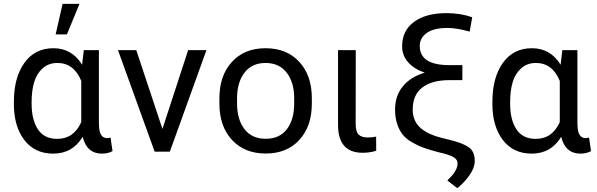

<svg xmlns="http://www.w3.org/2000/svg" viewBox="-20 -789 3104 999"><path d="M52.2 -248.5V-258.8Q52.2 -385.3 106.7 -461.7Q161.1 -538.1 257.8 -538.1Q354.5 -538.1 407.2 -452.1L416 -528.3H494.6V-148.9Q494.6 -105.5 505.6 -87.9Q516.6 -70.3 537.1 -70.3Q544.4 -70.3 555.2 -73.2L565.4 -2.9Q543 10.3 510.3 10.3Q431.6 10.3 410.2 -77.1Q357.4 10.3 256.8 10.3Q160.6 10.3 106.4 -60.8Q52.2 -131.8 52.2 -248.5ZM144.5 -258.8V-248.5Q144.5 -166 177.2 -116.2Q210 -66.4 277.8 -66.4Q363.8 -66.4 402.8 -153.8V-368.2Q364.3 -461.4 278.8 -461.4Q232.9 -461.4 201.9 -433.6Q170.9 -405.8 157.7 -361.3Q144.5 -316.9 144.5 -258.8ZM269.5 -609.9 305.7 -769H393.6L328.1 -609.9Z M784.7 0 593.8 -528.3H689L825.2 -118.2L959 -528.3H1054.2L863.8 0Z M1121.6 -250V-278.3Q1121.6 -396 1186.8 -467Q1252 -538.1 1361.3 -538.1Q1472.2 -538.1 1537.4 -467Q1602.5 -396 1602.5 -278.3V-250Q1602.5 -131.8 1537.6 -61Q1472.7 9.8 1362.8 9.8Q1252.4 9.8 1187 -61Q1121.6 -131.8 1121.6 -250ZM1213.4 -278.3V-250Q1213.4 -167.5 1252 -117.2Q1290.5 -66.9 1362.8 -66.9Q1434.6 -66.9 1472.7 -116.9Q1510.7 -167 1510.7 -250V-278.3Q1510.7 -359.9 1471.9 -410.6Q1433.1 -461.4 1361.3 -461.4Q1290.5 -461.4 1252 -410.6Q1213.4 -359.9 1213.4 -278.3Z M1738.8 -528.3H1831.1L1830.6 -144.5Q1830.6 -103 1846.4 -88.4Q1862.3 -73.7 1892.6 -73.7Q1917 -73.7 1937 -78.1L1937.5 -4.9Q1906.2 5.9 1866.7 5.9Q1738.8 5.9 1738.8 -139.6Z M2035.6 -218.8Q2035.6 -291 2076.2 -340.1Q2116.7 -389.2 2189.9 -411.1Q2133.8 -430.2 2103 -465.6Q2072.3 -501 2072.3 -547.9Q2072.3 -629.9 2134.3 -675.3Q2196.3 -720.7 2303.2 -720.7Q2376.5 -720.7 2437 -699.2L2423.8 -624.5Q2356.4 -643.6 2307.6 -643.6Q2236.8 -643.6 2200.4 -617.4Q2164.1 -591.3 2164.1 -549.8Q2164.1 -450.2 2317.4 -450.2H2385.7V-372.1H2318.4Q2228 -372.1 2177.7 -334Q2127.4 -295.9 2127.4 -219.2Q2127.4 -187.5 2138.7 -162.6Q2149.9 -137.7 2171.1 -120.6Q2192.4 -103.5 2217.5 -92Q2242.7 -80.6 2275.4 -72.3L2324.2 -60.1Q2390.6 -43.9 2420.4 -21.7Q2450.2 0.5 2450.2 47.4Q2450.2 84.5 2421.1 125Q2392.1 165.5 2358.9 189.9L2307.6 149.9Q2328.1 128.9 2335.4 120.6Q2342.8 112.3 2351.8 95.2Q2360.8 78.1 2360.8 61Q2360.8 43.5 2345 32Q2329.1 20.5 2291 10.3L2259.3 2.4Q2214.8 -9.3 2184.3 -20.3Q2153.8 -31.2 2123.5 -48.8Q2093.3 -66.4 2075.4 -88.6Q2057.6 -110.8 2046.6 -143.6Q2035.6 -176.3 2035.6 -218.8Z M2542 -248.5V-258.8Q2542 -385.3 2596.4 -461.7Q2650.9 -538.1 2747.6 -538.1Q2844.2 -538.1 2897 -452.1L2905.8 -528.3H2984.4V-148.9Q2984.4 -105.5 2995.4 -87.9Q3006.3 -70.3 3026.9 -70.3Q3034.2 -70.3 3044.9 -73.2L3055.2 -2.9Q3032.7 10.3 3000 10.3Q2921.4 10.3 2899.9 -77.1Q2847.2 10.3 2746.6 10.3Q2650.4 10.3 2596.2 -60.8Q2542 -131.8 2542 -248.5ZM2634.3 -258.8V-248.5Q2634.3 -166 2667 -116.2Q2699.7 -66.4 2767.6 -66.4Q2853.5 -66.4 2892.6 -153.8V-368.2Q2854 -461.4 2768.6 -461.4Q2722.7 -461.4 2691.7 -433.6Q2660.6 -405.8 2647.5 -361.3Q2634.3 -316.9 2634.3 -258.8Z"/></svg>

Font: Bert Sans Medium
Style: Regular
Weight: 500
Designer: Christian Robertson, Adam Twardoch, & Cristiano Sobral
Foundry: Google
Version: Version 12.135;January 10, 2020;FontCreator 12.0.0.2547 64-b